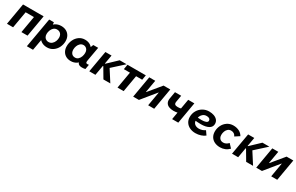

<svg xmlns="http://www.w3.org/2000/svg" viewBox="238 -2183 6215 4034"><g transform="rotate(30 3345.5 -166.0)"><path d="M112 -520H611.6L521.6 0H372.6L442.8 -405H241.2L171 0H22Z M746 -520H860.6Q863.6 -502.2 864.7 -468.4Q865.8 -434.6 862.8 -416L804.6 -102H823.2L769.6 200H620ZM761.8 -218.6Q761.8 -302.4 795.6 -373.8Q829.4 -445.2 892.2 -488Q955 -530.8 1038.2 -530.8Q1108 -530.8 1161.1 -501.8Q1214.2 -472.8 1243.3 -420Q1272.4 -367.2 1272.4 -298.6Q1272.4 -219 1238.1 -147.9Q1203.8 -76.8 1140.6 -33Q1077.4 10.8 995.8 10.8Q924 10.8 871 -18.5Q818 -47.8 789.9 -100.1Q761.8 -152.4 761.8 -218.6ZM1117.4 -292Q1117.4 -331.6 1102.6 -361.1Q1087.8 -390.6 1060.5 -406.5Q1033.2 -422.4 996.2 -422.4Q947.6 -422.4 914.5 -392.3Q881.4 -362.2 865.7 -317.9Q850 -273.6 850 -232.4Q850 -187.6 867.5 -158.8Q885 -130 911.1 -116.7Q937.2 -103.4 965.4 -103.4Q1015 -103.4 1049.5 -132.8Q1084 -162.2 1100.7 -205.8Q1117.4 -249.4 1117.4 -292Z M1734.2 -166.6 1753.4 -165.2 1785.2 -430.8Q1787.4 -438.8 1790.2 -450.2Q1800.2 -489 1817.2 -520H1934.6L1874.8 -182.8Q1867.6 -141.4 1874.6 -125.8Q1881.6 -110.2 1909.2 -110.2Q1928.6 -110.2 1944.4 -113.6L1925 -0.2Q1889 9.2 1843.8 9.2Q1769 9.2 1744.1 -34.6Q1719.2 -78.4 1734.2 -166.6ZM1840.8 -302.2Q1840.8 -219 1807.6 -147.3Q1774.4 -75.6 1713.4 -32.8Q1652.4 10 1571.6 10Q1503.6 10 1452.1 -19Q1400.6 -48 1372.5 -100.8Q1344.4 -153.6 1344.4 -222.2Q1344.4 -301.8 1377.5 -372.9Q1410.6 -444 1471.9 -487.8Q1533.2 -531.6 1613.4 -531.6Q1683.4 -531.6 1734.9 -502.3Q1786.4 -473 1813.6 -420.7Q1840.8 -368.4 1840.8 -302.2ZM1499.4 -228.8Q1499.4 -189.2 1513.3 -159.7Q1527.2 -130.2 1552.8 -114.3Q1578.4 -98.4 1613.6 -98.4Q1659.8 -98.4 1691.1 -128.5Q1722.4 -158.6 1737.5 -202.9Q1752.6 -247.2 1752.6 -288.4Q1752.6 -333.2 1736 -362Q1719.4 -390.8 1694.5 -404.1Q1669.6 -417.4 1643.8 -417.4Q1596.4 -417.4 1563.9 -388Q1531.4 -358.6 1515.4 -314.8Q1499.4 -271 1499.4 -228.8Z M2110 -520H2259L2168 0H2019ZM2220.2 -240.8H2159.2L2170.6 -305.6H2231.2L2457 -520H2624.8L2334.4 -256.6L2332.8 -307.4L2529.6 0H2362Z M2645.8 -520H3090.8L3071 -402H2626ZM2852.8 0H2703.8L2780.6 -441.4H2929.6Z M3174 -520H3319.4L3267 -219.2H3272.8L3521 -520H3684L3594 0H3447.4L3506.4 -340H3500.6L3223.2 0H3084Z M3769.4 -353.4 3798 -520H3948.6L3921.2 -360.2Q3913.6 -315.4 3933.8 -296.5Q3954 -277.6 4003.6 -277.6Q4027 -277.6 4050.2 -281Q4073.4 -284.4 4095 -291.2L4076.4 -177.4Q4068 -175.8 4062 -174.8Q4035.8 -170.2 4010.9 -167.3Q3986 -164.4 3962.2 -164.4Q3898.6 -164.4 3851 -184.5Q3803.4 -204.6 3780.6 -247.1Q3757.8 -289.6 3769.4 -353.4ZM4118.8 -520H4268.2L4178.2 0H4028.8Z M4326.6 -227.2Q4326.6 -309.8 4366.4 -379.3Q4406.2 -448.8 4474.8 -488.9Q4543.4 -529 4625.6 -529Q4692.4 -529 4745.8 -509.5Q4799.2 -490 4829.8 -452.4Q4860.4 -414.8 4860.4 -361.2Q4860.4 -286.6 4792 -247.6Q4723.6 -208.6 4603.8 -208.6Q4521.4 -208.6 4414.2 -223L4426.4 -304.2Q4507 -292 4570.6 -292Q4637 -292 4676.9 -307.6Q4716.8 -323.2 4716.8 -355.2Q4716.8 -377 4706 -391.5Q4695.2 -406 4674 -413Q4652.8 -420 4623.2 -420Q4579.2 -420 4544.7 -395.4Q4510.2 -370.8 4490.9 -328.4Q4471.6 -286 4471.6 -235.8Q4471.6 -174 4510.8 -140.2Q4550 -106.4 4615.6 -106.4Q4656.2 -106.4 4694.3 -119.7Q4732.4 -133 4762.2 -154.8L4826.8 -61.6Q4788.2 -28.6 4726.1 -8.2Q4664 12.2 4596.8 12.2Q4518.8 12.2 4457.2 -17.6Q4395.6 -47.4 4361.1 -101.4Q4326.6 -155.4 4326.6 -227.2Z M4935.4 -224.8Q4935.4 -303.8 4970.1 -373.6Q5004.8 -443.4 5068.8 -486Q5132.8 -528.6 5215.2 -528.6Q5292 -528.6 5354.7 -497.8Q5417.4 -467 5450.2 -406.4L5341.4 -336Q5325.4 -373.2 5296.4 -392.1Q5267.4 -411 5224.2 -411Q5181.8 -411 5151.1 -385Q5120.4 -359 5104.5 -317.9Q5088.6 -276.8 5088.6 -231.2Q5088.6 -192.4 5103 -164.8Q5117.4 -137.2 5143 -122.8Q5168.6 -108.4 5201.2 -108.4Q5238 -108.4 5270.4 -125Q5302.8 -141.6 5327 -170.6L5411.6 -80.2Q5367 -34.6 5312.1 -11.7Q5257.2 11.2 5193.4 11.2Q5116 11.2 5057.3 -17.8Q4998.6 -46.8 4967 -100.3Q4935.4 -153.8 4935.4 -224.8Z M5573 -520H5722L5631 0H5482ZM5683.2 -240.8H5622.2L5633.6 -305.6H5694.2L5920 -520H6087.8L5797.4 -256.6L5795.8 -307.4L5992.6 0H5825Z M6159 -520H6304.4L6252 -219.2H6257.8L6506 -520H6669L6579 0H6432.4L6491.4 -340H6485.6L6208.2 0H6069Z"/></g></svg>

Font: Fixel Italic Variable Display Thin
Style: Italic
Weight: 100
Italic angle: -10°
Designer: AlfaBravo + MacPaw
Foundry: Kyrylo Tkachov, Marchela Mozhyna, Serhii Makarenko, Maria Weinstein, Zakhar Kryvoshyya
Version: Version 1.210;Glyphs 3.2 (3217)